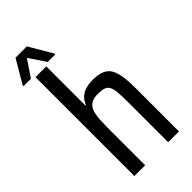

<svg xmlns="http://www.w3.org/2000/svg" viewBox="-293 -955 1020 1020"><g transform="rotate(-45 216.5 -445.5)"><path d="M60 0V-743H141V-449H145Q154 -472 170 -487.5Q186 -503 209.5 -510.5Q233 -518 265 -518Q307 -518 333 -506.5Q359 -495 372 -471Q385 -447 390 -411Q395 -375 395 -324V0H314V-296Q314 -346 311.5 -375.5Q309 -405 300.5 -420Q292 -435 275.5 -440.5Q259 -446 231 -446Q198 -446 179.5 -434Q161 -422 153 -399Q145 -376 143 -342.5Q141 -309 141 -266V0ZM-19 -754V-760L58 -891H143L220 -760V-754H163L100 -848L37 -754Z"/></g></svg>

Font: Saira Condensed Medium
Style: Regular
Weight: 500
Width: 3
Designer: Hector Gatti with collaboration of the Omnibus-Type team
Foundry: Omnibus-Type
Version: Version 1.101